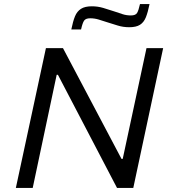

<svg xmlns="http://www.w3.org/2000/svg" viewBox="-20 -925 838 945"><path d="M58 0 206 -688H290L578 -143H584L701 -688H783L636 0H556L265 -557H259L141 0ZM331 -780Q339 -820 349 -844.5Q359 -869 378.5 -881.5Q398 -894 432 -894Q461 -894 488 -886Q515 -878 542 -869Q563 -862 582.5 -855.5Q602 -849 624 -849Q647 -849 654.5 -861Q662 -873 669 -905H716Q708 -865 698 -840Q688 -815 669 -803Q650 -791 616 -791Q586 -791 559 -799.5Q532 -808 506 -816Q485 -823 465 -829Q445 -835 424 -835Q402 -835 394 -823.5Q386 -812 379 -780Z"/></svg>

Font: Saira SemiExpanded
Style: Italic
Weight: 400
Width: 6
Italic angle: -12°
Designer: Hector Gatti with collaboration of the Omnibus-Type team
Foundry: Omnibus-Type
Version: Version 1.101